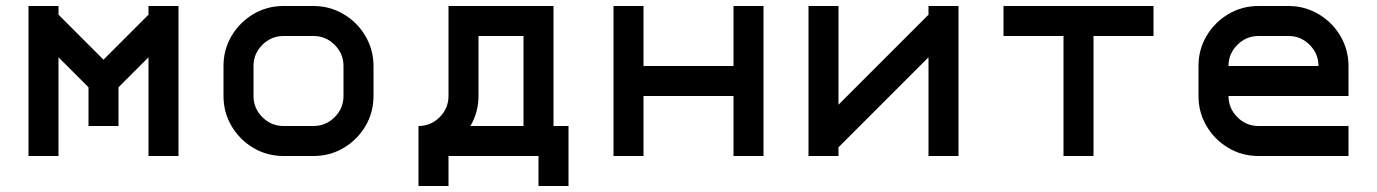

<svg xmlns="http://www.w3.org/2000/svg" viewBox="-20 -520 4590 640"><path d="M375 -229V-100H275V-229L175 -329V0H75V-500H175V-471L325 -321L475 -471V-500H575V0H475V-329Z M1025 0H925Q870 0 824.5 -27Q779 -54 752 -99.5Q725 -145 725 -200V-300Q725 -355 752 -400.5Q779 -446 824.5 -473Q870 -500 925 -500H1025Q1079 -500 1125 -473Q1171 -446 1198 -400Q1225 -354 1225 -300V-200Q1225 -145 1198 -99.5Q1171 -54 1125.5 -27Q1080 0 1025 0ZM925 -100H1025Q1066 -100 1095.5 -129.5Q1125 -159 1125 -200V-300Q1125 -341 1095.5 -370.5Q1066 -400 1025 -400H925Q884 -400 854.5 -370.5Q825 -341 825 -300V-200Q825 -159 854.5 -129.5Q884 -100 925 -100Z M1375 -100Q1416 -100 1445.5 -129.5Q1475 -159 1475 -200V-500H1825V-100H1875V100H1775V0H1475V100H1375ZM1725 -100V-400H1575V-200Q1575 -146 1548 -100Z M2125 0H2025V-500H2125V-300H2425V-500H2525V0H2425V-200H2125Z M2775 0H2675V-500H2775V-171L3075 -471V-500H3175V0H3075V-329L2775 -29Z M3525 -400H3325V-500H3825V-400H3625V0H3525Z M3975 -200V-300Q3975 -355 4002 -400.5Q4029 -446 4074.5 -473Q4120 -500 4175 -500H4275Q4329 -500 4375 -473Q4421 -446 4448 -400Q4475 -354 4475 -300V-200H4075Q4075 -159 4104.5 -129.5Q4134 -100 4175 -100H4475V0H4175Q4120 0 4074.5 -27Q4029 -54 4002 -99.5Q3975 -145 3975 -200ZM4375 -300Q4375 -341 4345.5 -370.5Q4316 -400 4275 -400H4175Q4134 -400 4104.5 -370.5Q4075 -341 4075 -300Z"/></svg>

Font: Monoikos Medium
Style: Regular
Weight: 500
Designer: Brian Krent
Version: Version 0.088